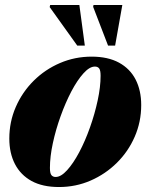

<svg xmlns="http://www.w3.org/2000/svg" viewBox="-20 -738 606 773"><path d="M349 -510Q414.5 -510 459 -485.8Q503.5 -461.5 526 -417.8Q548.5 -374 548.5 -315Q548.5 -247.5 522.5 -187.8Q496.5 -128 450.5 -82.5Q404.5 -37 344.8 -11Q285 15 217.5 15Q151.5 15 107.2 -9.2Q63 -33.5 40.2 -77.5Q17.5 -121.5 17.5 -180Q17.5 -247.5 43.5 -307.2Q69.5 -367 115.5 -412.8Q161.5 -458.5 221.5 -484.2Q281.5 -510 349 -510ZM204 -25.5Q225.5 -25.5 250.2 -52.8Q275 -80 299 -125.2Q323 -170.5 342.2 -224.8Q361.5 -279 373.2 -333.5Q385 -388 385 -433Q385 -455 379.2 -462.5Q373.5 -470 362 -470Q340.5 -470 315.8 -442.5Q291 -415 267.2 -369.8Q243.5 -324.5 224 -270.2Q204.5 -216 192.8 -161.8Q181 -107.5 181 -62Q181 -40.5 187 -33Q193 -25.5 204 -25.5ZM321.5 -554.5H291L180 -709.5L182 -718H299.5ZM443.5 -554.5H415L355 -710.5L356.5 -718H472.5Z"/></svg>

Font: Newsreader 60pt ExtraBold
Style: Italic
Weight: 800
Italic angle: -17°
Designer: Hugues Gentile
Foundry: Production Type
Version: Version 1.003